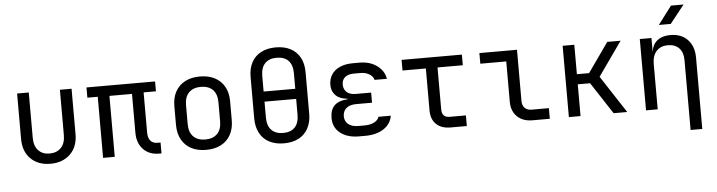

<svg xmlns="http://www.w3.org/2000/svg" viewBox="-53 -1040 5507 1475"><g transform="rotate(-5 2700.0 -302.5)"><path d="M299 10Q204 10 147 -46.5Q90 -103 90 -200V-550H180V-200Q180 -138 212 -103.5Q244 -69 299 -69Q355 -69 387.5 -103.5Q420 -138 420 -200V-550H510V-200Q510 -103 452 -46.5Q394 10 299 10Z M1136 5Q1060 5 1014.5 -43Q969 -91 969 -170V-470H795V0H705V-471H625V-550H1154V-474H1059V-164Q1059 -123 1077.5 -101Q1096 -79 1131 -79H1155V5Z M1500 8Q1434 8 1386 -17Q1338 -42 1311.5 -89.5Q1285 -137 1285 -202V-348Q1285 -414 1311.5 -461Q1338 -508 1386 -533Q1434 -558 1500 -558Q1566 -558 1614 -533Q1662 -508 1688.5 -461Q1715 -414 1715 -349V-202Q1715 -137 1688.5 -89.5Q1662 -42 1614 -17Q1566 8 1500 8ZM1500 -72Q1559 -72 1592 -105Q1625 -138 1625 -202V-348Q1625 -412 1592 -445Q1559 -478 1500 -478Q1442 -478 1408.5 -445Q1375 -412 1375 -348V-202Q1375 -138 1408.5 -105Q1442 -72 1500 -72Z M2100 10Q2034 10 1986.5 -15Q1939 -40 1913.5 -87.5Q1888 -135 1888 -200V-520Q1888 -586 1913.5 -633Q1939 -680 1986.5 -705Q2034 -730 2100 -730Q2166 -730 2213.5 -705Q2261 -680 2286.5 -633Q2312 -586 2312 -521V-200Q2312 -135 2286.5 -87.5Q2261 -40 2213.5 -15Q2166 10 2100 10ZM2100 -70Q2159 -70 2190.5 -103Q2222 -136 2222 -200V-520Q2222 -584 2190.5 -617Q2159 -650 2100 -650Q2042 -650 2010 -617Q1978 -584 1978 -520V-200Q1978 -136 2010 -103Q2042 -70 2100 -70ZM1964 -400H2233V-322H1964Z M2726 7H2679Q2588 7 2534 -36Q2480 -79 2480 -152Q2480 -214 2512.5 -247Q2545 -280 2615 -285V-289Q2557 -293 2525 -324.5Q2493 -356 2493 -405Q2493 -452 2515.5 -486Q2538 -520 2580 -538.5Q2622 -557 2681 -557H2731Q2811 -557 2865.5 -517Q2920 -477 2930 -415H2835Q2829 -441 2800.5 -459Q2772 -477 2731 -477H2681Q2651 -477 2630.5 -468Q2610 -459 2599 -442Q2588 -425 2588 -400Q2588 -364 2612 -342Q2636 -320 2682 -320H2800V-242H2679Q2628 -242 2601.5 -219Q2575 -196 2575 -156Q2575 -119 2602.5 -96Q2630 -73 2679 -73H2726Q2773 -73 2803 -89Q2833 -105 2840 -130H2935Q2925 -67 2869 -30Q2813 7 2726 7Z M3385 0Q3314 0 3274.5 -38Q3235 -76 3235 -145V-468H3055V-550H3520V-468H3325V-145Q3325 -82 3385 -82H3510V0Z M4015 0Q3967 0 3931 -19Q3895 -38 3875 -73Q3855 -108 3855 -155V-468H3655V-550H3945V-155Q3945 -121 3964 -101.5Q3983 -82 4015 -82H4150V0Z M4297 0V-550H4387V-323H4481L4641 -550H4744L4559 -288L4747 0H4642L4482 -245H4387V0Z M4892 0V-550H4982V-445H5001L4982 -424Q4982 -489 5021 -524.5Q5060 -560 5129 -560Q5212 -560 5261 -509Q5310 -458 5310 -370V180H5220V-360Q5220 -419 5188.5 -451.5Q5157 -484 5103 -484Q5047 -484 5014.5 -449Q4982 -414 4982 -350V0ZM5047 -645 5153 -785H5250L5139 -645Z"/></g></svg>

Font: JetBrains Mono Zero
Style: Regular-Zero
Weight: 400
Designer: Philipp Nurullin, Konstantin Bulenkov
Foundry: JetBrains
Version: Version 2.211